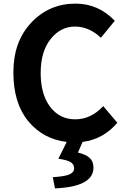

<svg xmlns="http://www.w3.org/2000/svg" viewBox="-20 -774 697 1062"><path d="M284 268 272 206Q339 202 364.5 190.5Q390 179 390 157Q390 135 371 123Q352 111 303 104L349 11Q219 -4 136.5 -103.5Q54 -203 54 -373.5Q54 -544 153 -649Q252 -754 398 -754Q524 -754 615 -659L538 -565Q473 -627 394 -627Q315 -627 260 -558Q205 -489 205 -370.5Q205 -252 257.5 -183Q310 -114 396.5 -114Q483 -114 551 -187L629 -95Q552 -4 437 11L411 70Q455 80 476 99.5Q497 119 497 153Q497 259 284 268Z"/></svg>

Font: Swei Fan Sans CJK TC
Style: Bold
Weight: 700
Version: Version 2.130